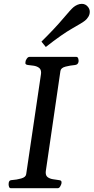

<svg xmlns="http://www.w3.org/2000/svg" viewBox="-20 -993 494 1013"><path d="M25.4 -21Q25.4 -30.8 28.8 -36.6Q32.2 -42.5 43 -43Q66.9 -44.4 91.6 -51.3Q116.2 -58.1 118.2 -74.2L196.3 -602.5Q196.8 -605 196.8 -609.9Q196.8 -627.4 185.5 -635.5Q174.3 -643.6 158.4 -646.2Q142.6 -648.9 128.9 -649.9Q113.8 -651.4 113.8 -660.2Q113.8 -661.6 114.3 -663.8Q114.7 -666 114.7 -668Q114.7 -673.3 121.1 -683.1Q127.4 -692.9 135.7 -692.9H382.3Q390.6 -692.9 393.1 -683.1Q395.5 -673.3 394.5 -668Q392.1 -651.4 375 -649.9Q351.1 -647.9 326.2 -641.6Q301.3 -635.3 298.8 -618.7L221.7 -90.3Q221.2 -87.4 221.2 -82.5Q221.2 -65.4 232.4 -57.6Q243.7 -49.8 259.5 -47.4Q275.4 -44.9 289.1 -43Q297.4 -42 301 -39.8Q304.7 -37.6 304.7 -30.8Q304.7 -27.3 304.2 -24.9Q303.2 -19.5 297.9 -9.8Q292.5 0 284.2 0H37.6Q30.3 0 27.8 -7.3Q25.4 -14.6 25.4 -21ZM221.7 -745.1 198.7 -773.4Q269 -842.8 311.8 -893.6Q354.5 -944.3 367.7 -955.1Q376.5 -962.4 387.9 -967.5Q399.4 -972.7 411.6 -972.7Q431.6 -972.7 444.3 -956.5Q453.6 -944.8 453.6 -930.7Q453.6 -917 446.3 -904.8Q439 -892.6 428.7 -884.3Q415.5 -873.5 361.1 -842.8Q306.6 -812 221.7 -745.1Z"/></svg>

Font: Gelasio
Style: Italic
Weight: 400
Italic angle: -8.5°
Designer: Eben Sorkin
Foundry: Eben Sorkin
Version: Version 1.008